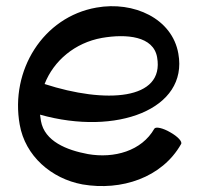

<svg xmlns="http://www.w3.org/2000/svg" viewBox="-20 -583 658 633"><path d="M577 -108C582 -116 566 -133 541 -147C517 -161 494 -166 489 -159C447 -85 356 -60 270 -75C200 -88 127 -117 115 -184C114 -191 113 -198 112 -205C364 -134 601 -223 568 -406C548 -522 421 -580 298 -558C122 -527 13 -351 45 -172C63 -69 149 6 252 25C380 47 514 3 577 -108ZM316 -458C397 -472 486 -464 498 -394C523 -252 327 -241 127 -306C157 -383 227 -442 316 -458Z"/></svg>

Font: Nupuram Medium
Style: Regular
Weight: 500
Designer: Santhosh Thottingal (santhosh.thottingal@gmail.com)
Foundry: SMC
Version: Version 1.000